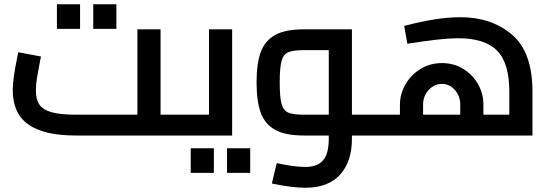

<svg xmlns="http://www.w3.org/2000/svg" viewBox="-20 -638 2600 904"><path d="M870 -49Q870 -24 866 -12Q862 0 850 0H337Q187 0 113.5 -52Q40 -104 40 -213Q40 -267 61 -367L66 -392L173 -372L168 -348Q159 -301 154 -271Q149 -241 149 -212Q149 -170 165.5 -145.5Q182 -121 223 -109.5Q264 -98 337 -98H627V-500H736V-98H850Q862 -98 866 -86Q870 -74 870 -49ZM248 -618H357V-502H248ZM419 -618H528V-502H419Z M1073 -500V0H850Q838 0 834 -12Q830 -24 830 -49Q830 -74 834 -86Q838 -98 850 -98H964V-500ZM878 60H987V176H878ZM1049 60H1158V176H1049Z M1772 -49Q1772 -25 1767.5 -12.5Q1763 0 1752 0H1637V15Q1637 123 1581 184.5Q1525 246 1418 246Q1355 246 1260 226L1283 130Q1364 148 1418 148Q1475 148 1501.5 116.5Q1528 85 1528 15V0H1411Q1324 0 1276 -26.5Q1228 -53 1208 -106.5Q1188 -160 1188 -250Q1188 -340 1208 -393.5Q1228 -447 1276 -473.5Q1324 -500 1411 -500H1637V-98H1752Q1763 -98 1767.5 -85.5Q1772 -73 1772 -49ZM1528 -98V-402H1411Q1360 -402 1337 -392Q1314 -382 1305.5 -350.5Q1297 -319 1297 -250Q1297 -181 1305.5 -149.5Q1314 -118 1337 -108Q1360 -98 1411 -98Z M2487 -207V0H1752Q1740 0 1736 -12Q1732 -24 1732 -49Q1732 -74 1736 -86Q1740 -98 1752 -98H1863V-145Q1863 -195 1889 -240.5Q1915 -286 1960 -313.5Q2005 -341 2061 -341Q2117 -341 2161.5 -313.5Q2206 -286 2231 -241.5Q2256 -197 2256 -146V-98H2378V-207Q2378 -341 2320.5 -399.5Q2263 -458 2137 -458Q2059 -458 1898 -432L1883 -516Q2039 -557 2147 -557Q2294 -557 2390.5 -475Q2487 -393 2487 -207ZM2147 -98V-146Q2147 -186 2121.5 -214.5Q2096 -243 2061 -243Q2025 -243 1998.5 -214.5Q1972 -186 1972 -145V-98Z"/></svg>

Font: Cairo SemiBold
Style: Regular
Weight: 600
Designer: Mohamed Gaber, Accademia di Belle Arti di Urbino and others
Foundry: Kief Type Foundry, Accademia di Belle Arti di Urbino and others
Version: Version 3.011